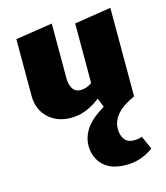

<svg xmlns="http://www.w3.org/2000/svg" viewBox="-109 -525 777 899"><g transform="rotate(-15 279.0 -76.0)"><path d="M199 9Q133 9 90 -31.5Q47 -72 47 -139V-413L226 -441V-176Q226 -145 238.5 -125Q251 -105 278 -105Q290 -105 302.5 -109Q315 -113 326.5 -120.5Q338 -128 346 -138L385 -78Q355 -53 325.5 -33Q296 -13 265.5 -2Q235 9 199 9ZM366 14 332 -73V-413L510 -441V-12ZM392 289Q342 289 309.5 271.5Q277 254 260.5 224Q244 194 244 157Q244 119 265 83.5Q286 48 332.5 16Q379 -16 456 -44L510 -12Q451 15 424 46.5Q397 78 397 116Q397 147 411.5 167Q426 187 458 187Q467 187 477 185.5Q487 184 496 180L525 245Q498 265 465 277Q432 289 392 289Z"/></g></svg>

Font: Ysabeau Infant Black
Style: Regular
Weight: 900
Designer: Christian Thalmann (Catharsis Fonts)
Version: Version 2.001;gftools[0.9.30]; featfreeze: ss01,ss02,lnum